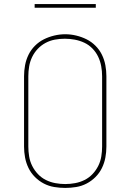

<svg xmlns="http://www.w3.org/2000/svg" viewBox="-20 -914 640 942"><path d="M300 8Q273 8 246 3.5Q219 -1 195 -13.5Q171 -26 151.5 -45.5Q132 -65 120 -89.5Q108 -114 103 -141Q98 -168 98 -195V-540Q98 -567 103 -594Q108 -621 120 -645.5Q132 -670 151.5 -689.5Q171 -709 195 -721Q219 -733 246 -739.5Q273 -746 300 -746Q327 -746 354 -739.5Q381 -733 405 -721Q429 -709 448.5 -689.5Q468 -670 480 -645.5Q492 -621 497 -594Q502 -567 502 -540V-195Q502 -168 497 -141Q492 -114 480 -89.5Q468 -65 448.5 -45.5Q429 -26 405 -13.5Q381 -1 354 3.5Q327 8 300 8ZM300 -11Q324 -11 348.5 -15.5Q373 -20 395 -31Q417 -42 434 -60Q451 -78 462 -100Q473 -122 477 -146.5Q481 -171 481 -195V-540Q481 -565 476.5 -589.5Q472 -614 461.5 -636Q451 -658 433.5 -676Q416 -694 393.5 -704.5Q371 -715 346.5 -719.5Q322 -724 298 -724Q273 -724 249 -719.5Q225 -715 203.5 -703.5Q182 -692 165 -674Q148 -656 137.5 -634Q127 -612 123 -588Q119 -564 119 -540V-195Q119 -171 123 -146.5Q127 -122 138 -100Q149 -78 166 -60Q183 -42 205 -31Q227 -20 251.5 -15.5Q276 -11 300 -11ZM150 -876V-894H450V-876Z"/></svg>

Font: Iosevka Slab Thin Extended
Style: Regular
Weight: 100
Width: 7
Monospace: yes
Designer: Belleve Invis
Foundry: Belleve Invis
Version: Version 11.1.1; ttfautohint (v1.8.3)